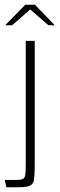

<svg xmlns="http://www.w3.org/2000/svg" viewBox="-20 -793 252 813"><path d="M7 0 0 -31H51Q70 -31 78 -36Q86 -41 87.5 -56Q89 -71 89 -102V-620H127V-93Q127 -52 124 -32.5Q121 -13 106 -6.5Q91 0 56 0ZM2 -686 87 -773H128L212 -686H185L108 -753L31 -686Z"/></svg>

Font: Smooch Sans Light
Style: Regular
Weight: 300
Designer: Robert E. Leuschke
Foundry: Robert E. Leuschke
Version: Version 1.010; ttfautohint (v1.8.3)